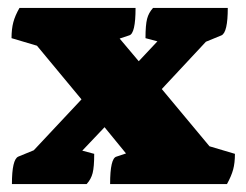

<svg xmlns="http://www.w3.org/2000/svg" viewBox="-20 -463 620 483"><path d="M10 0Q10 -62 26 -69L65 -85L185 -213L73 -348L9 -367Q9 -390 13.5 -407Q18 -424 29 -443H321Q321 -378 305 -374L281 -366L329 -309L376 -359L346 -367Q346 -400 350 -415.5Q354 -431 365 -443H553Q553 -381 537 -374L498 -358L387 -239L507 -95L571 -76Q571 -53 566.5 -36.5Q562 -20 551 0H257Q257 -65 273 -69L297 -77L243 -143L187 -84L217 -76Q217 -43 213 -27.5Q209 -12 198 0Z"/></svg>

Font: Petrona Black
Style: Regular
Weight: 900
Designer: Ringo R. Seeber
Foundry: Ringo R. Seeber
Version: Version 2.001; ttfautohint (v1.8.3)